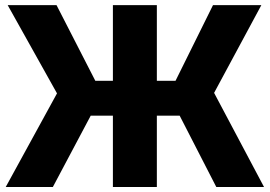

<svg xmlns="http://www.w3.org/2000/svg" viewBox="-20 -748 1079 768"><path d="M607.4 -727.5V-424.8H682.1L832 -727.5H1025.4L836.4 -376.5L1036.1 0H845.2L698.7 -285.2H607.4V0H431.6V-285.2H342.8L191.4 0H2.9L208 -374.5L10.7 -727.5H206.1L361.3 -424.8H431.6V-727.5Z"/></svg>

Font: Inter Display ExtraBold
Style: Regular
Weight: 800
Designer: Rasmus Andersson
Foundry: rsms
Version: Version 4.000;git-a52131595